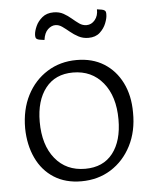

<svg xmlns="http://www.w3.org/2000/svg" viewBox="-51 -798 621 776"><g transform="rotate(-5 260.0 -410.0)"><path d="M248 -65Q184 -65 137.5 -94.5Q91 -124 66 -177Q41 -230 40 -298Q40 -374 69.5 -431.5Q99 -489 151.5 -522Q204 -555 271 -555Q335 -555 381.5 -526Q428 -497 454 -445Q480 -393 480 -324Q481 -248 451 -189.5Q421 -131 368.5 -98Q316 -65 248 -65ZM268 -114Q341 -114 380 -164Q419 -214 419 -301Q419 -395 373.5 -450.5Q328 -506 252 -506Q180 -506 140.5 -455.5Q101 -405 101 -319Q101 -225 146 -169.5Q191 -114 268 -114ZM390 -749Q397 -748 402.5 -744Q408 -740 407 -726Q407 -713 399 -692.5Q391 -672 373.5 -656Q356 -640 327 -640Q305 -640 287 -649.5Q269 -659 254 -671.5Q239 -684 225.5 -693.5Q212 -703 198 -703Q182 -703 167.5 -689.5Q153 -676 149 -647L129 -650Q122 -651 117 -655Q112 -659 113 -673Q114 -687 122.5 -706Q131 -725 149 -740Q167 -755 195 -755Q218 -755 235 -745.5Q252 -736 266.5 -723.5Q281 -711 294.5 -701.5Q308 -692 324 -692Q344 -692 358 -709Q372 -726 371 -752Z"/></g></svg>

Font: Gowun Batang
Style: Regular
Weight: 400
Designer: Yanghee Ryu
Foundry: Yanghee Ryu
Version: Version 2.000